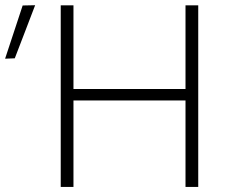

<svg xmlns="http://www.w3.org/2000/svg" viewBox="-84 -734 903 754"><path d="M154.5 0V-713H204.5V-384.5H644.5V-713H694.5V0H644.5V-339.5H204.5V0ZM-64 -503.5Q-46.5 -556.5 -29.2 -608.8Q-12 -661 5 -712.5L54 -713.5Q33.5 -661 14 -609Q-6 -557 -26 -505Z"/></svg>

Font: Heraclito ExtraLight
Style: Regular
Weight: 200
Designer: Kostas Bartsokas (font) & Cristiano Sobral (main changes)
Foundry: Kostas Bartsokas (font) & Cristiano Sobral (main changes)
Version: Version 1.00;July 8, 2020;FontCreator 13.0.0.2655 64-bit